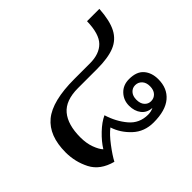

<svg xmlns="http://www.w3.org/2000/svg" viewBox="-138 -765 957 957"><g transform="rotate(-45 341.0 -286.0)"><path d="M35 -195Q35 -312 102 -367.5Q169 -423 325 -423H435Q501 -423 536 -458.5Q571 -494 573 -582H660Q655 -503 632 -459Q609 -415 563 -396.5Q517 -378 440 -378H305Q218 -378 179 -331.5Q140 -285 140 -196Q140 -154 152 -121.5Q164 -89 179 -73Q200 -107 235 -140.5Q270 -174 303 -189Q322 -127 360 -82Q398 -37 459 -37Q480 -37 498 -46Q462 -48 442.5 -73Q423 -98 423 -136Q423 -175 449 -202.5Q475 -230 517 -230Q570 -230 595 -201Q620 -172 620 -126Q620 -62 577.5 -26Q535 10 451 10Q386 10 342 -31Q298 -72 281 -125Q254 -105 221.5 -62Q189 -19 174 10Q95 -11 65 -69.5Q35 -128 35 -195ZM566 -131Q566 -157 552 -172Q538 -187 517 -187Q497 -187 483.5 -172Q470 -157 470 -131Q470 -104 483.5 -89Q497 -74 517 -74Q538 -74 552 -89Q566 -104 566 -131Z"/></g></svg>

Font: Trirong Medium
Style: Regular
Weight: 500
Designer: Katatrad Team
Foundry: CadsonDemak
Version: Version 1.001